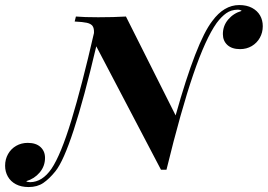

<svg xmlns="http://www.w3.org/2000/svg" viewBox="-99 -674 1071 768"><path d="M952.1 -569.3Q952.1 -543.9 940.4 -522.9Q928.7 -502 908 -489.7Q887.2 -477.5 861.3 -477.5Q828.6 -477.5 810.5 -494.1Q792.5 -510.7 792.5 -537.6Q792.5 -570.8 813.7 -595.9Q835 -621.1 867.7 -630.4Q862.8 -635.3 851.6 -635.3Q825.2 -634.8 805.9 -621.1Q786.6 -607.4 767.6 -582Q723.1 -519.5 674.1 -376.2Q625 -232.9 566.9 4.9H544.9L286.1 -488.8Q187.5 -69.3 122.6 11.2Q98.6 41 74.5 57.6Q50.3 74.2 15.6 74.2Q-14.2 74.2 -35.4 63Q-56.6 51.8 -67.6 32.2Q-78.6 12.7 -78.6 -11.2Q-78.6 -36.6 -66.9 -57.6Q-55.2 -78.6 -34.4 -90.6Q-13.7 -102.5 12.2 -102.5Q44.9 -102.5 63 -85.9Q81.1 -69.3 81.1 -42.5Q81.1 -9.3 59.8 15.9Q38.6 41 5.9 50.8Q10.3 54.7 21.5 54.7Q70.3 54.2 106.9 1Q144.5 -54.7 186.5 -192.6Q228.5 -330.6 276.9 -542Q277.8 -561 271.2 -570.1Q264.6 -579.1 248.5 -582.8Q232.4 -586.4 199.7 -587.9L204.6 -607.9Q236.3 -605 293.9 -605Q356.4 -605 404.8 -607.9L603.5 -212.4Q686.5 -507.8 750 -589.8Q796.9 -653.8 857.9 -653.8Q887.7 -653.8 908.9 -642.6Q930.2 -631.3 941.2 -612.3Q952.1 -593.3 952.1 -569.3Z"/></svg>

Font: TypoPRO Playfair Display SC
Style: Bold Italic
Weight: 700
Italic angle: -14.9847°
Designer: Claus Eggers Sørensen
Foundry: Claus Eggers Sørensen
Version: Version 1.004;PS 001.004;hotconv 1.0.70;makeotf.lib2.5.58329